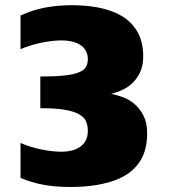

<svg xmlns="http://www.w3.org/2000/svg" viewBox="-20 -724 673 758"><path d="M139.2 -421.9Q198.2 -421.9 235.1 -426Q272 -430.2 292.2 -438.7Q312.5 -447.3 319.6 -460.2Q326.7 -473.1 326.7 -490.2Q326.7 -510.3 318.4 -524.4Q310.1 -538.6 295.9 -547.4Q281.7 -556.2 263.2 -560.3Q244.6 -564.5 224.1 -564.5Q204.6 -564.5 183.3 -562Q162.1 -559.6 140.9 -554.9Q119.6 -550.3 99.1 -543.9Q78.6 -537.6 61 -529.8V-662.6Q106.9 -684.1 155.5 -693.6Q204.1 -703.1 263.7 -703.6Q320.3 -703.1 363.3 -695.1Q406.2 -687 437.5 -672.9Q468.8 -658.7 489.5 -639.6Q510.3 -620.6 522.7 -598.1Q535.2 -575.7 540.3 -551.3Q545.4 -526.9 545.4 -502Q545.4 -464.4 532.7 -438Q520 -411.6 501 -394.3Q481.9 -377 459.7 -367.4Q437.5 -357.9 418.5 -353.5Q440.4 -349.6 465.3 -340.3Q490.2 -331.1 511.5 -313Q532.7 -294.9 546.9 -266.8Q561 -238.8 561 -197.3Q561 -169.4 555.4 -143.1Q549.8 -116.7 536.4 -93.3Q522.9 -69.8 500.2 -50Q477.5 -30.3 443.6 -16.1Q409.7 -2 363 6.1Q316.4 14.2 254.9 14.2Q199.2 14.2 152.3 5.6Q105.5 -2.9 61 -21.5V-159.7Q78.1 -151.9 98.6 -145.5Q119.1 -139.2 140.6 -134.5Q162.1 -129.9 183.6 -127.4Q205.1 -125 224.1 -125Q243.7 -125 262.2 -129.4Q280.8 -133.8 295.2 -143.6Q309.6 -153.3 318.1 -168.9Q326.7 -184.6 326.7 -207.5Q326.7 -227.1 320.3 -243.4Q314 -259.8 294.2 -271.7Q274.4 -283.7 237.5 -290.3Q200.7 -296.9 139.2 -296.9Z"/></svg>

Font: Candal
Style: Regular
Weight: 400
Designer: vernon adams
Foundry: vernon adams
Version: Version 1.000